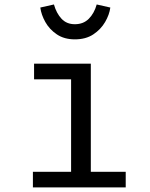

<svg xmlns="http://www.w3.org/2000/svg" viewBox="-20 -818 655 838"><path d="M376.4 -540V-68.2H528.7V0H123.6V-68.2H290.3V-471.8H128.7V-540ZM306.7 -646.2Q260.5 -646.2 228.2 -667.9Q195.9 -689.7 177.9 -721.8Q160 -753.8 155.9 -785.1L215.4 -798.5Q226.2 -760 248.5 -736.2Q270.8 -712.3 306.7 -712.3Q344.1 -712.3 367.7 -736.2Q391.3 -760 402.1 -798.5L461.5 -785.1Q457.4 -753.8 438.7 -721.8Q420 -689.7 387.2 -667.9Q354.4 -646.2 306.7 -646.2Z"/></svg>

Font: FiraCode Nerd Font
Style: Regular
Weight: 400
Designer: Carrois Corporate, Edenspiekermann AG, Nikita Prokopov
Foundry: Carrois Corporate, Edenspiekermann AG, Nikita Prokopov
Version: Version 6.002;Nerd Fonts 2.2.2